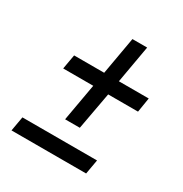

<svg xmlns="http://www.w3.org/2000/svg" viewBox="-138 -697 744 780"><g transform="rotate(30 234.5 -306.5)"><path d="M188 -171 219 -346H78L90 -414H231L262 -590H331L300 -414H440L429 -346H289L257 -171ZM22 -23 34 -91H384L372 -23Z"/></g></svg>

Font: Archivo ExtraCondensed
Style: Italic
Weight: 400
Width: 2
Italic angle: -10°
Designer: Hector Gatti
Foundry: Omnibus-Type
Version: Version 2.001